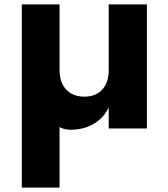

<svg xmlns="http://www.w3.org/2000/svg" viewBox="-20 -578 758 864"><path d="M78.1 266.1V-558.1H248V-265.1Q248 -206.5 278.1 -174.8Q308.1 -143.1 359.9 -143.1Q410.6 -143.1 439.9 -174.6Q469.2 -206.1 469.2 -263.2V-558.1H641.1V0H469.2V-95.2Q447.8 -47.9 402.1 -21Q356.4 5.9 296.9 5.9Q270.5 5.9 248 -5.9V266.1Z"/></svg>

Font: Biathlonist
Style: Bold
Weight: 700
Designer: Go4gold
Foundry: Go4gold
Version: Version 3.010;FEAKit 1.0